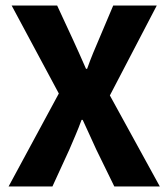

<svg xmlns="http://www.w3.org/2000/svg" viewBox="-20 -672 607 692"><path d="M11 0 192 -335 22 -652H186L243 -529Q254 -506 265 -480.5Q276 -455 290 -424H294Q305 -455 315.5 -480.5Q326 -506 336 -529L388 -652H545L376 -328L556 0H392L327 -133Q315 -159 303.5 -184.5Q292 -210 278 -240H274Q263 -210 252 -184.5Q241 -159 230 -133L169 0Z"/></svg>

Font: TypoPRO Source Sans Pro
Style: Bold
Weight: 700
Designer: Paul D. Hunt
Foundry: Adobe Systems Incorporated
Version: Version 2.020;PS 2.000;hotconv 1.0.86;makeotf.lib2.5.63406